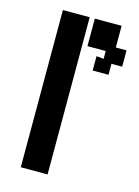

<svg xmlns="http://www.w3.org/2000/svg" viewBox="-102 -691 549 761"><g transform="rotate(15 172.5 -310.5)"><path d="M60 12V-633H170V12ZM236 -432V-491L266 -488V-520H191V-633H301V-544H345V-477H301V-432Z"/></g></svg>

Font: Pixelify Sans Medium
Style: Regular
Weight: 500
Designer: Stefie Justprince
Foundry: Typecalism Foundryline
Version: Version 1.000;February 13, 2025;FontCreator 15.0.0.3015 64-b